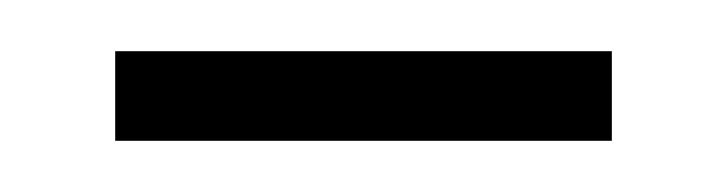

<svg xmlns="http://www.w3.org/2000/svg" viewBox="-20 -308 284 75"><path d="M25 -253V-288H219V-253Z"/></svg>

Font: Georama SemiCondensed ExtraLight
Style: Regular
Weight: 200
Width: 4
Designer: Jean-Baptiste Levee
Foundry: Production Type
Version: Version 1.000